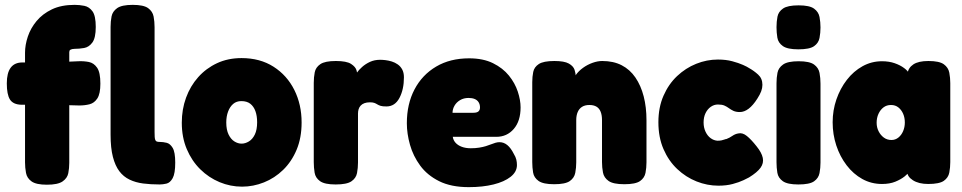

<svg xmlns="http://www.w3.org/2000/svg" viewBox="-20 -750 3960 790"><path d="M173 10Q129 10 110 -3.5Q91 -17 87 -38.5Q83 -60 83 -82V-533Q83 -565 94.5 -599.5Q106 -634 130.5 -663.5Q155 -693 193.5 -711.5Q232 -730 287 -730Q307 -730 327 -726Q347 -722 360.5 -703.5Q374 -685 374 -639Q374 -594 360 -575Q346 -556 326 -552.5Q306 -549 286 -549Q281 -549 277 -548Q273 -547 270 -545.5Q267 -544 266 -541Q265 -538 265 -535V-80Q265 -58 261 -37.5Q257 -17 237.5 -3.5Q218 10 173 10ZM72 -493H189L303 -498Q325 -499 345.5 -495Q366 -491 379.5 -471.5Q393 -452 393 -406Q393 -364 380.5 -345Q368 -326 348.5 -321Q329 -316 306 -316L194 -319H68Q34 -320 21 -340.5Q8 -361 8 -407Q8 -450 24 -471.5Q40 -493 72 -493Z M637 9Q600 9 569 5Q538 1 513 -11Q488 -23 471 -45.5Q454 -68 444.5 -104.5Q435 -141 435 -196V-639Q435 -662 439 -682.5Q443 -703 462 -716.5Q481 -730 526 -730Q571 -730 589.5 -716.5Q608 -703 612 -682Q616 -661 616 -638V-207Q616 -195 616.5 -187Q617 -179 619 -174Q621 -169 625.5 -167.5Q630 -166 638 -166Q651 -166 665.5 -162.5Q680 -159 690.5 -141.5Q701 -124 701 -81Q701 -36 690.5 -17Q680 2 665 5.5Q650 9 637 9Z M976 18Q928 18 883.5 -0.5Q839 -19 804 -53.5Q769 -88 748.5 -136.5Q728 -185 728 -245Q728 -300 745.5 -348Q763 -396 795.5 -432.5Q828 -469 873 -490Q918 -511 974 -511Q1050 -511 1105.5 -475.5Q1161 -440 1191 -380Q1221 -320 1221 -246Q1221 -183 1200.5 -134Q1180 -85 1145 -51Q1110 -17 1066 0.5Q1022 18 976 18ZM974 -159Q989 -159 1004 -168Q1019 -177 1028.5 -196.5Q1038 -216 1038 -247Q1038 -273 1031 -292.5Q1024 -312 1010 -323Q996 -334 973 -334Q953 -334 939.5 -322.5Q926 -311 918.5 -291Q911 -271 911 -246Q911 -216 920.5 -196.5Q930 -177 944.5 -168Q959 -159 974 -159Z M1361 9Q1316 9 1297 -4.5Q1278 -18 1274.5 -39.5Q1271 -61 1271 -83V-409Q1271 -432 1275 -452.5Q1279 -473 1298 -486Q1317 -499 1362 -499Q1406 -499 1424.5 -487Q1443 -475 1447 -460.5Q1451 -446 1451 -438L1439 -434Q1441 -440 1448.5 -451Q1456 -462 1470 -474.5Q1484 -487 1502.5 -495.5Q1521 -504 1544 -504Q1554 -504 1566.5 -502.5Q1579 -501 1592 -497Q1605 -493 1616.5 -485Q1628 -477 1635 -464Q1642 -451 1642 -432Q1642 -382 1623.5 -347Q1605 -312 1570 -312Q1554 -312 1546 -314.5Q1538 -317 1532.5 -320.5Q1527 -324 1520.5 -326.5Q1514 -329 1502 -329Q1489 -329 1479.5 -325.5Q1470 -322 1464 -315.5Q1458 -309 1455.5 -300.5Q1453 -292 1453 -283V-81Q1453 -59 1449 -38Q1445 -17 1426 -4Q1407 9 1361 9Z M1909 20Q1836 20 1787 -4.5Q1738 -29 1709 -68.5Q1680 -108 1667 -154Q1654 -200 1654 -243Q1654 -322 1685.5 -382Q1717 -442 1774.5 -476Q1832 -510 1910 -510Q1968 -510 2008.5 -490Q2049 -470 2074 -439Q2099 -408 2110.5 -373Q2122 -338 2122 -308Q2122 -252 2094 -219.5Q2066 -187 2022 -187H1843Q1845 -173 1854.5 -162.5Q1864 -152 1880 -146Q1896 -140 1917 -140Q1936 -140 1951.5 -142.5Q1967 -145 1978.5 -148.5Q1990 -152 2000 -156Q2010 -160 2018.5 -162.5Q2027 -165 2035 -165Q2053 -165 2067.5 -153Q2082 -141 2094 -117Q2102 -104 2104.5 -93Q2107 -82 2107 -71Q2107 -43 2081 -22.5Q2055 -2 2010.5 9Q1966 20 1909 20ZM1842 -286H1928Q1942 -286 1948.5 -291.5Q1955 -297 1955 -308Q1955 -320 1949.5 -329Q1944 -338 1933.5 -342.5Q1923 -347 1908 -347Q1888 -347 1873 -338Q1858 -329 1850 -315Q1842 -301 1842 -286Z M2260 8Q2215 8 2196 -5.5Q2177 -19 2173.5 -40Q2170 -61 2170 -83V-412Q2170 -434 2174 -454Q2178 -474 2197 -486.5Q2216 -499 2261 -499Q2302 -499 2320.5 -488.5Q2339 -478 2344 -463Q2349 -448 2348.5 -435.5Q2348 -423 2350 -420L2340 -411Q2339 -427 2350 -442.5Q2361 -458 2379 -471Q2397 -484 2418 -491.5Q2439 -499 2458 -499Q2504 -499 2538 -481.5Q2572 -464 2594.5 -431Q2617 -398 2628.5 -353.5Q2640 -309 2640 -255V-82Q2640 -60 2636 -39Q2632 -18 2613.5 -5Q2595 8 2549 8Q2503 8 2484 -5.5Q2465 -19 2461 -40Q2457 -61 2457 -83V-256Q2457 -276 2451.5 -290Q2446 -304 2434.5 -311Q2423 -318 2405 -318Q2387 -318 2375 -310.5Q2363 -303 2357 -289Q2351 -275 2351 -256V-82Q2351 -60 2347 -39Q2343 -18 2324.5 -5Q2306 8 2260 8Z M2936 14Q2890 14 2846 -3.5Q2802 -21 2766.5 -54.5Q2731 -88 2710 -136.5Q2689 -185 2689 -247Q2689 -308 2710 -356Q2731 -404 2766 -437Q2801 -470 2844.5 -487.5Q2888 -505 2934 -505Q2967 -505 2993 -498Q3019 -491 3037 -483Q3055 -475 3062 -470Q3082 -459 3099.5 -443Q3117 -427 3117 -401Q3117 -388 3112 -374.5Q3107 -361 3096 -344Q3061 -289 3024 -289Q3008 -289 2997.5 -294Q2987 -299 2979 -305Q2971 -311 2961 -315.5Q2951 -320 2934 -320Q2918 -320 2904.5 -310.5Q2891 -301 2883 -284.5Q2875 -268 2875 -246Q2875 -225 2883 -208Q2891 -191 2904 -181.5Q2917 -172 2932 -171Q2942 -171 2949 -172.5Q2956 -174 2961 -176Q2966 -178 2969 -178Q2982 -183 2993.5 -191Q3005 -199 3018 -201Q3035 -205 3053 -190.5Q3071 -176 3093 -148Q3114 -122 3118.5 -100.5Q3123 -79 3109.5 -60Q3096 -41 3062 -20Q3057 -17 3039 -8.5Q3021 0 2995 7Q2969 14 2936 14Z M3265 9Q3220 9 3201 -4.5Q3182 -18 3178.5 -39Q3175 -60 3175 -82V-408Q3175 -430 3179 -450.5Q3183 -471 3202 -484.5Q3221 -498 3266 -498Q3311 -498 3329.5 -484.5Q3348 -471 3352 -450Q3356 -429 3356 -406V-81Q3356 -59 3352 -38Q3348 -17 3329.5 -4Q3311 9 3265 9ZM3265 -547Q3220 -547 3201 -560.5Q3182 -574 3178.5 -595Q3175 -616 3175 -638Q3175 -661 3179 -681.5Q3183 -702 3202 -715Q3221 -728 3266 -728Q3311 -728 3329.5 -714.5Q3348 -701 3352 -680Q3356 -659 3356 -637Q3356 -615 3352 -594Q3348 -573 3329.5 -560Q3311 -547 3265 -547Z M3799 7Q3760 7 3736 -8.5Q3712 -24 3713 -45H3722Q3717 -36 3702 -24Q3687 -12 3664 -2.5Q3641 7 3609 7Q3565 7 3528 -13.5Q3491 -34 3463.5 -70Q3436 -106 3421 -151.5Q3406 -197 3406 -247Q3406 -296 3421.5 -341Q3437 -386 3464.5 -421.5Q3492 -457 3529 -477.5Q3566 -498 3609 -498Q3638 -498 3661 -490Q3684 -482 3700 -470Q3716 -458 3721 -447H3714Q3717 -471 3738 -485Q3759 -499 3800 -499Q3845 -499 3863.5 -485.5Q3882 -472 3886 -451Q3890 -430 3890 -408V-83Q3890 -61 3886 -40Q3882 -19 3863.5 -6Q3845 7 3799 7ZM3648 -174Q3664 -174 3676.5 -184Q3689 -194 3696 -210.5Q3703 -227 3703 -246Q3703 -266 3696 -282Q3689 -298 3676.5 -308Q3664 -318 3646 -318Q3628 -318 3615 -308Q3602 -298 3594.5 -281.5Q3587 -265 3587 -245Q3587 -226 3595 -210Q3603 -194 3616.5 -184Q3630 -174 3648 -174Z"/></svg>

Font: Fredoka SemiCondensed
Style: Bold
Weight: 700
Width: 4
Designer: Ben Nathan
Foundry: Milena B. Brandão, Ben Nathan
Version: Version 2.001